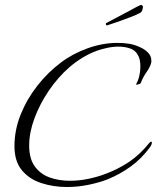

<svg xmlns="http://www.w3.org/2000/svg" viewBox="-20 -721 629 770"><path d="M248 29Q195 29 146.5 13.5Q98 -2 68 -38Q38 -74 38 -135Q38 -200 63 -262Q88 -324 130 -377.5Q172 -431 224 -470Q270 -505 330.5 -527Q391 -549 451 -549Q476 -549 498 -545.5Q520 -542 543 -531Q563 -522 575 -508.5Q587 -495 587 -478Q587 -476 587 -473Q587 -470 586 -468Q582 -452 567.5 -431.5Q553 -411 545 -389Q544 -385 534 -382.5Q524 -380 526 -384Q534 -397 538.5 -416Q543 -435 543 -454Q543 -468 540.5 -480.5Q538 -493 532 -502Q522 -520 501 -527Q480 -534 456 -534Q433 -534 410 -529Q387 -524 370 -518Q312 -497 259 -452Q212 -411 175.5 -357Q139 -303 118 -246Q97 -189 97 -137Q97 -84 120 -53Q143 -22 180 -9Q217 4 260 4Q298 4 335.5 -4Q373 -12 404 -24Q457 -44 499.5 -73Q542 -102 579 -148Q584 -153 586 -153Q589 -153 589 -149Q589 -141 581 -130Q547 -84 504 -53Q461 -22 412 -2Q379 11 335.5 20Q292 29 248 29ZM409 -619Q403 -621 405 -628Q428 -640 451.5 -652.5Q475 -665 507 -682Q518 -688 531 -695Q544 -702 548 -701Q550 -700 552 -697.5Q554 -695 553 -691Q551 -674 543 -670Q531 -663 506.5 -653.5Q482 -644 455 -634.5Q428 -625 409 -619Z"/></svg>

Font: Italianno
Style: Regular
Weight: 400
Designer: Robert E. Leuschke
Foundry: Robert E. Leuschke
Version: Version 1.100; ttfautohint (v1.8.3)